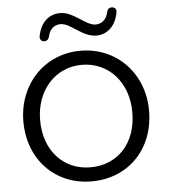

<svg xmlns="http://www.w3.org/2000/svg" viewBox="-59 -943 886 1006"><g transform="rotate(-5 383.5 -440.5)"><path d="M383 9C574 9 714 -130 714 -335C714 -529 574 -678 383 -678C192 -678 53 -529 53 -334C53 -132 193 9 383 9ZM383 -65C242 -65 141 -172 141 -334C141 -488 242 -604 383 -604C526 -604 626 -489 626 -334C626 -169 525 -65 383 -65ZM199 -744C212 -744 221 -751 225 -765C232 -802 256 -826 291 -826C344 -826 400 -750 473 -750C532 -750 576 -791 589 -862C592 -879 582 -890 567 -890C554 -891 545 -884 541 -870C534 -833 510 -808 475 -808C422 -808 366 -884 294 -884C234 -884 190 -843 177 -773C174 -755 184 -745 199 -744Z"/></g></svg>

Font: SN Pro Book
Style: Regular
Weight: 350
Designer: Tobias Whetton
Foundry: Supernotes
Version: Version 1.003;Glyphs 3.3 (3324)